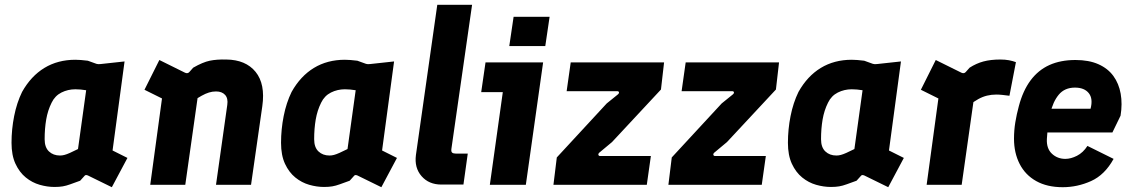

<svg xmlns="http://www.w3.org/2000/svg" viewBox="-20 -770 4719 800"><path d="M207 9Q177 9 145.5 0Q114 -9 87.5 -30.5Q61 -52 44.5 -87.5Q28 -123 28 -175Q28 -231 39 -286.5Q50 -342 72 -387Q109 -453 165 -487Q221 -521 294 -521Q305 -521 317 -520Q329 -519 346 -517L382 -504Q388 -502 398 -503L499 -514L449 -143L511 -112L446 10L346 -39Q336 -43 332 -37L314 -17Q289 -8 272.5 -2Q256 4 241.5 6.5Q227 9 207 9ZM230 -122Q239 -122 248.5 -124.5Q258 -127 271.5 -133Q285 -139 305 -149L339 -394Q315 -398 294 -398Q263 -398 236 -384.5Q209 -371 195 -342Q179 -310 172.5 -272Q166 -234 166 -190Q166 -156 184 -139Q202 -122 230 -122Z M606 0 667 -448 729 -323 582 -396 644 -520 751 -467Q762 -462 769 -470L785 -488Q825 -511 854 -517Q883 -523 923 -522Q1004 -521 1045 -470.5Q1086 -420 1073 -328L1026 0H880L927 -333Q931 -360 918 -374.5Q905 -389 880 -389Q865 -389 850.5 -384.5Q836 -380 820 -371Q804 -362 784 -349L806 -381L752 0Z M1330 9Q1300 9 1268.5 0Q1237 -9 1210.5 -30.5Q1184 -52 1167.5 -87.5Q1151 -123 1151 -175Q1151 -231 1162 -286.5Q1173 -342 1195 -387Q1232 -453 1288 -487Q1344 -521 1417 -521Q1428 -521 1440 -520Q1452 -519 1469 -517L1505 -504Q1511 -502 1521 -503L1622 -514L1572 -143L1634 -112L1569 10L1469 -39Q1459 -43 1455 -37L1437 -17Q1412 -8 1395.5 -2Q1379 4 1364.5 6.5Q1350 9 1330 9ZM1353 -122Q1362 -122 1371.5 -124.5Q1381 -127 1394.5 -133Q1408 -139 1428 -149L1462 -394Q1438 -398 1417 -398Q1386 -398 1359 -384.5Q1332 -371 1318 -342Q1302 -310 1295.5 -272Q1289 -234 1289 -190Q1289 -156 1307 -139Q1325 -122 1353 -122Z M1819 -1Q1767 -1 1736.5 -36Q1706 -71 1713 -124L1802 -750H1947L1861 -151Q1859 -138 1864 -134Q1869 -130 1880 -130H1929L1911 -1Z M2021 0 2075 -386H1985L2003 -510H2243L2171 0ZM2102 -578 2120 -700H2270L2252 -578Z M2286 0 2300 -114 2508 -339 2555 -377Q2560 -381 2559 -385.5Q2558 -390 2552 -390H2341L2358 -510H2747L2734 -397L2530 -178L2476 -133Q2472 -129 2473.5 -124.5Q2475 -120 2480 -120H2692L2675 0Z M2765 0 2779 -114 2987 -339 3034 -377Q3039 -381 3038 -385.5Q3037 -390 3031 -390H2820L2837 -510H3226L3213 -397L3009 -178L2955 -133Q2951 -129 2952.5 -124.5Q2954 -120 2959 -120H3171L3154 0Z M3442 9Q3412 9 3380.5 0Q3349 -9 3322.5 -30.5Q3296 -52 3279.5 -87.5Q3263 -123 3263 -175Q3263 -231 3274 -286.5Q3285 -342 3307 -387Q3344 -453 3400 -487Q3456 -521 3529 -521Q3540 -521 3552 -520Q3564 -519 3581 -517L3617 -504Q3623 -502 3633 -503L3734 -514L3684 -143L3746 -112L3681 10L3581 -39Q3571 -43 3567 -37L3549 -17Q3524 -8 3507.5 -2Q3491 4 3476.5 6.5Q3462 9 3442 9ZM3465 -122Q3474 -122 3483.5 -124.5Q3493 -127 3506.5 -133Q3520 -139 3540 -149L3574 -394Q3550 -398 3529 -398Q3498 -398 3471 -384.5Q3444 -371 3430 -342Q3414 -310 3407.5 -272Q3401 -234 3401 -190Q3401 -156 3419 -139Q3437 -122 3465 -122Z M3841 0 3902 -448 3964 -323 3817 -396 3879 -520 3986 -467Q3997 -462 4004 -470L4020 -488Q4048 -506 4078 -514Q4108 -522 4148 -522Q4168 -522 4184 -519Q4200 -516 4213 -511L4186 -371Q4171 -373 4157 -374.5Q4143 -376 4131 -376Q4111 -376 4092.5 -371.5Q4074 -367 4056 -357Q4038 -347 4019 -332L4041 -381L3987 0Z M4408 10Q4343 10 4297.5 -15.5Q4252 -41 4228.5 -87Q4205 -133 4205 -192Q4205 -227 4210.5 -260.5Q4216 -294 4225 -327Q4242 -392 4274 -435Q4306 -478 4352.5 -499Q4399 -520 4461 -520Q4517 -520 4556.5 -502.5Q4596 -485 4619 -453.5Q4642 -422 4649.5 -379.5Q4657 -337 4649 -288L4615 -218H4316L4328 -317H4524Q4535 -359 4516.5 -382Q4498 -405 4459 -405Q4416 -405 4391.5 -375.5Q4367 -346 4356 -297Q4351 -275 4347.5 -249Q4344 -223 4342 -191Q4340 -151 4363 -129.5Q4386 -108 4419 -108Q4442 -108 4467.5 -121Q4493 -134 4511 -162L4620 -108Q4583 -41 4526 -15.5Q4469 10 4408 10Z"/></svg>

Font: Finlandica
Style: Italic
Weight: 400
Italic angle: -8°
Designer: Niklas Ekholm, Juho Hiilivirta, Jaakko Suomalainen
Foundry: Helsinki Type Studio
Version: Version 1.064